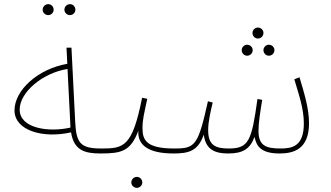

<svg xmlns="http://www.w3.org/2000/svg" viewBox="-20 -736 1599 927"><path d="M318 -663C332 -663 344 -675 344 -689C344 -704 332 -716 318 -716C303 -716 291 -704 291 -689C291 -675 303 -663 318 -663ZM213 -663C227 -663 239 -675 239 -689C239 -704 227 -716 213 -716C198 -716 186 -704 186 -689C186 -675 198 -663 213 -663Z M466 5C474 5 480 -2 480 -8C480 -14 477 -19 469 -19C367 -19 348 -46 343 -149L325 -506H301L305 -428C162 -403 50 -300 50 -203C50 -106 187 -66 323 -97C337 -9 390 5 466 5ZM75 -207C75 -291 186 -384 306 -403L320 -127V-120C215 -96 75 -116 75 -207Z M641 171C655 171 667 159 667 145C667 130 655 118 641 118C626 118 614 130 614 145C614 159 626 171 641 171Z M466 5C567 5 611 -6 648 -105C643 -35 697 5 818 5C826 5 832 -2 832 -8C832 -14 829 -19 821 -19C685 -19 668 -61 668 -117C668 -161 676 -187 691 -259L666 -264C619 -26 577 -19 470 -19Z M1225 -550C1240 -550 1252 -562 1252 -577C1252 -591 1240 -603 1225 -603C1211 -603 1199 -591 1199 -577C1199 -562 1211 -550 1225 -550ZM1173 -467C1188 -467 1200 -479 1200 -494C1200 -508 1188 -520 1173 -520C1159 -520 1147 -508 1147 -494C1147 -479 1159 -467 1173 -467ZM1278 -467C1293 -467 1305 -479 1305 -494C1305 -508 1293 -520 1278 -520C1264 -520 1252 -508 1252 -494C1252 -479 1264 -467 1278 -467Z M818 5C892 5 936 -7 964 -86C973 -8 1026 5 1082 5C1153 5 1187 -17 1209 -75C1218 -31 1239 5 1330 5C1397 5 1472 -15 1472 -141C1472 -213 1448 -289 1426 -363L1401 -353C1422 -281 1447 -213 1447 -140C1447 -28 1389 -19 1334 -19C1262 -19 1228 -34 1228 -105C1228 -142 1237 -200 1246 -254L1223 -258C1195 -55 1181 -19 1084 -19C1020 -19 985 -35 985 -107C985 -152 999 -207 1007 -241L984 -247C936 -33 923 -19 822 -19Z"/></svg>

Font: Noto Sans Arabic Thin
Style: Regular
Weight: 100
Designer: Monotype Design Team, Nadine Chahine, Nizar Qandah and Khaled Hosny
Foundry: Monotype Imaging Inc.
Version: Version 2.012